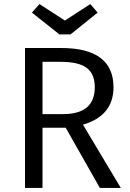

<svg xmlns="http://www.w3.org/2000/svg" viewBox="-20 -924 641 944"><path d="M189 -363H290Q446 -363 446 -495Q446 -560 406.5 -590Q367 -620 279 -620H189ZM303 -296H189V0H103V-688H280Q538 -688 538 -495Q538 -355 388 -311L574 0H471ZM272 -755 137 -862 174 -904 299 -823 424 -904 460 -862 327 -755Z"/></svg>

Font: FiraSans
Style: Regular
Weight: 350
Designer: Carrois Corporate & Edenspiekermann AG
Foundry: Carrois Corporate GbR & Edenspiekermann AG
Version: Version 3.106;PS 003.106;hotconv 1.0.70;makeotf.lib2.5.58329